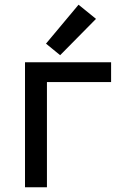

<svg xmlns="http://www.w3.org/2000/svg" viewBox="-20 -794 540 814"><path d="M86 0H179V-446H451V-530H86ZM235 -560 387 -714 313 -774 175 -609Z"/></svg>

Font: Iosevka SS08 Medium
Style: Regular
Weight: 500
Monospace: yes
Designer: Belleve Invis
Foundry: Belleve Invis
Version: Version 3.4.3; ttfautohint (v1.8.3)